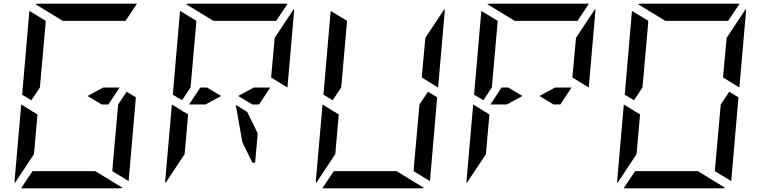

<svg xmlns="http://www.w3.org/2000/svg" viewBox="-20 -1020 4120 1040"><path d="M539 -546H628L567 -454H531L454 -500ZM716 -493 677 -41Q677 -41 677 -39L588 -93L589 -95V-103L592 -139L599 -218L620 -454L666 -523ZM100 -507 139 -959Q139 -959 139 -961L228 -907L227 -905V-895L224 -861L217 -782L199 -578L196 -546L150 -477ZM167 -218 164 -185 60 -28Q59 -32 59 -41L95 -454L141 -426L161 -413V-414L183 -400ZM496 -93 645 -2Q637 0 632 0H96H94L156 -93H159H190H326H418ZM320 -907 171 -998Q179 -1000 184 -1000H720H722L660 -907H657H626H490H398Z M1465 -782 1468 -815 1572 -972Q1573 -968 1573 -959L1537 -546L1449 -600V-607ZM1355 -546H1444L1383 -454H1347L1270 -500ZM1093 -454H1050H1004L1065 -546H1101L1178 -500ZM916 -507 955 -959Q955 -959 955 -961L1044 -907L1043 -905V-895L1040 -861L1033 -782L1015 -578L1012 -546L966 -477ZM983 -218 980 -185 876 -28Q875 -32 875 -41L911 -454L957 -426L977 -413V-414L999 -400ZM1376 -298 1362 -139H1347L1293 -249L1257 -452L1319 -414ZM1136 -907 987 -998Q995 -1000 1000 -1000H1536H1538L1476 -907H1473H1442H1306H1214Z M2281 -782 2284 -815 2388 -972Q2389 -968 2389 -959L2353 -546L2265 -600V-607ZM2348 -493 2309 -41Q2309 -41 2309 -39L2220 -93L2221 -95V-103L2224 -139L2231 -218L2252 -454L2298 -523ZM1732 -507 1771 -959Q1771 -959 1771 -961L1860 -907L1859 -905V-895L1856 -861L1849 -782L1831 -578L1828 -546L1782 -477ZM1799 -218 1796 -185 1692 -28Q1691 -32 1691 -41L1727 -454L1773 -426L1793 -413V-414L1815 -400ZM2128 -93 2277 -2Q2269 0 2264 0H1728H1726L1788 -93H1791H1822H1958H2050Z M3097 -782 3100 -815 3204 -972Q3205 -968 3205 -959L3169 -546L3081 -600V-607ZM2987 -546H3076L3015 -454H2979L2902 -500ZM2725 -454H2682H2636L2697 -546H2733L2810 -500ZM2548 -507 2587 -959Q2587 -959 2587 -961L2676 -907L2675 -905V-895L2672 -861L2665 -782L2647 -578L2644 -546L2598 -477ZM2615 -218 2612 -185 2508 -28Q2507 -32 2507 -41L2543 -454L2589 -426L2609 -413V-414L2631 -400ZM2768 -907 2619 -998Q2627 -1000 2632 -1000H3168H3170L3108 -907H3105H3074H2938H2846Z M3913 -782 3916 -815 4020 -972Q4021 -968 4021 -959L3985 -546L3897 -600V-607ZM3980 -493 3941 -41Q3941 -41 3941 -39L3852 -93L3853 -95V-103L3856 -139L3863 -218L3884 -454L3930 -523ZM3364 -507 3403 -959Q3403 -959 3403 -961L3492 -907L3491 -905V-895L3488 -861L3481 -782L3463 -578L3460 -546L3414 -477ZM3431 -218 3428 -185 3324 -28Q3323 -32 3323 -41L3359 -454L3405 -426L3425 -413V-414L3447 -400ZM3760 -93 3909 -2Q3901 0 3896 0H3360H3358L3420 -93H3423H3454H3590H3682ZM3584 -907 3435 -998Q3443 -1000 3448 -1000H3984H3986L3924 -907H3921H3890H3754H3662Z"/></svg>

Font: DSEG14 Modern Mini
Style: Italic
Weight: 400
Italic angle: -5°
Designer: Keshikan(Twitter:@keshinomi_88pro)
Version: Version 0.46